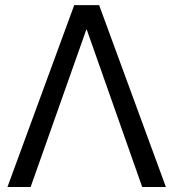

<svg xmlns="http://www.w3.org/2000/svg" viewBox="-20 -748 693 768"><path d="M102.5 0H9.8L276.9 -727.5H376.5L643.6 0H548.8L327.1 -629.4H325.2Z"/></svg>

Font: Inter Display
Style: Regular
Weight: 400
Designer: Rasmus Andersson
Foundry: rsms
Version: Version 4.000;git-37864ae